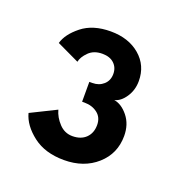

<svg xmlns="http://www.w3.org/2000/svg" viewBox="-66 -728 351 382"><g transform="rotate(20 110.0 -537.0)"><path d="M18.5 -616Q24 -636 47.2 -654.5Q70.5 -673 108 -673Q146 -673 170 -652.5Q194 -632 194 -599Q194 -580 184 -565Q174 -550 161 -547Q177 -544.5 190.5 -527.8Q204 -511 204 -486.5Q204 -449 176.8 -424.8Q149.5 -400.5 107.5 -400.5Q67.5 -400.5 41.8 -420.2Q16 -440 9.5 -464.5L63 -491Q67 -476 78.8 -463.5Q90.5 -451 107 -451Q125 -451 135.5 -461.2Q146 -471.5 146 -488.5Q146 -504.5 134.8 -513.2Q123.5 -522 107 -522H102V-564H108.5Q122.5 -564 132 -572.5Q141.5 -581 141.5 -595Q141.5 -608.5 132.5 -617Q123.5 -625.5 107.5 -625.5Q89.5 -625.5 78.8 -614.8Q68 -604 66 -593.5Z"/></g></svg>

Font: League Spartan
Style: Bold
Weight: 700
Foundry: The League of Moveable Type
Version: Version 2.002